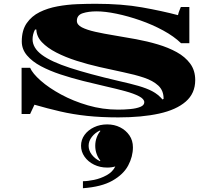

<svg xmlns="http://www.w3.org/2000/svg" viewBox="-20 -598 1145 1014"><path d="M605 22Q514 22 439.5 14Q365 6 298 -9.5Q231 -25 162 -45L139 4H94V-240H139Q152 -210 195 -172Q238 -134 302.5 -99Q367 -64 444.5 -41.5Q522 -19 604 -19Q636 -19 668 -22Q700 -25 721 -33.5Q742 -42 742 -58Q742 -75 714.5 -89.5Q687 -104 641 -116.5Q595 -129 537.5 -142Q480 -155 418.5 -170.5Q357 -186 299.5 -205Q242 -224 196 -248.5Q150 -273 122.5 -305.5Q95 -338 95 -379Q95 -438 121 -475.5Q147 -513 189.5 -534Q232 -555 284 -564.5Q336 -574 388.5 -576Q441 -578 485 -578Q624 -578 730.5 -559Q837 -540 920 -518Q923 -532 927.5 -542.5Q932 -553 935 -561H980V-370H936Q899 -406 842 -437Q785 -468 720.5 -490.5Q656 -513 595.5 -525.5Q535 -538 490 -538Q447 -538 416.5 -528Q386 -518 386 -488Q386 -467 412.5 -453.5Q439 -440 483.5 -430Q528 -420 583.5 -411Q639 -402 698.5 -391Q758 -380 813.5 -363.5Q869 -347 913.5 -322.5Q958 -298 984.5 -262Q1011 -226 1011 -175Q1011 -105 961 -61.5Q911 -18 820 2Q729 22 605 22ZM839 -72Q839 -74 841.5 -74.5Q844 -75 844 -77Q844 -120 816 -146Q788 -172 740 -188Q692 -204 631.5 -216.5Q571 -229 506 -244Q444 -258 384.5 -277Q325 -296 277.5 -320.5Q230 -345 201.5 -375Q173 -405 172 -442H165Q158 -429 155 -416Q152 -403 152 -391Q152 -345 201 -308.5Q250 -272 350 -239.5Q450 -207 604 -171Q667 -157 710.5 -144.5Q754 -132 784.5 -116Q815 -100 839 -72ZM418 396V359Q442 359 476.5 352Q511 345 543 327.5Q575 310 589 281Q570 287 546 287Q508 287 476.5 271.5Q445 256 426.5 229.5Q408 203 408 172Q408 140 426.5 114.5Q445 89 476.5 74Q508 59 546 59Q584 59 614.5 74.5Q645 90 663.5 117Q682 144 682 180Q682 229 657 276Q632 323 574 356Q516 389 418 396ZM508 253 510 250Q498 236 490.5 215.5Q483 195 483 172Q483 149 490.5 128.5Q498 108 510 94L508 91Q482 103 465 125Q448 147 448 172Q448 197 465 219Q482 241 508 253Z"/></svg>

Font: Diplomata SC
Style: Regular
Weight: 400
Designer: Eduardo Rodriguez Tunni
Foundry: Eduardo Rodriguez Tunni
Version: Version 1.002; ttfautohint (v1.8.4.7-5d5b);gftools[0.9.23]